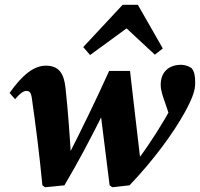

<svg xmlns="http://www.w3.org/2000/svg" viewBox="-20 -773 836 802"><path d="M157 0.6 167.6 9.1 249.1 1.1C306.2 -94.7 363.4 -203.9 410.6 -299L419 -315.6H398.3C411.4 -210.1 424.3 -105.3 437.8 0.6L448.4 9.1L521 1.1C620.5 -103 702.3 -214.3 751.5 -303.1C787.1 -367.6 795.3 -398.2 795.3 -427.1C795.3 -458.1 791.9 -472.6 780.7 -487.9C770.4 -495.6 754.4 -502.3 736.2 -502.3C688.8 -502.3 651.2 -475.6 651.2 -418.4C651.2 -393.7 662.5 -363.6 671.9 -337.3L700.1 -252L718.1 -368.9C712.1 -357.6 707.4 -345.7 701.9 -334.1C655.2 -251.3 612.5 -182 556.8 -107.2L547.5 -94.1L567.8 -92.4C552.8 -216.2 538.5 -346.4 523.1 -476.7H435.9C379.5 -351.9 318.5 -226.9 258 -108.4L250 -93.8L278.1 -92.6C272 -197.5 264.4 -308.8 253.7 -405.2C247.1 -469 223.7 -498.7 171.7 -498.7C121.6 -498.7 73.6 -460.6 20 -384.8L43 -358.7C62.1 -381.7 77.7 -393.2 89.5 -393.2C101.4 -393.2 109.7 -389.6 113.2 -361.4C129.4 -247.5 144.5 -130.4 157 0.6ZM626.7 -544.6 660.1 -570.6 555.8 -753H492.3L327.7 -576.3L356.3 -543.1L556.4 -689.3H471.4L626.7 -544.6Z"/></svg>

Font: Source Serif 4 Variable
Style: Italic
Weight: 400
Italic angle: -12°
Designer: Frank Grießhammer
Foundry: Adobe Systems Incorporated
Version: Version 4.004;hotconv 1.0.116;makeotfexe 2.5.65601